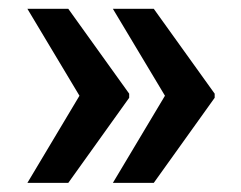

<svg xmlns="http://www.w3.org/2000/svg" viewBox="-20 -471 540 431"><path d="M159.7 -258.3 270 -257.8V-251.5L133.3 -60.5H41.5ZM133.3 -451.2 270 -260.7V-254.4L159.7 -253.9L41.5 -451.2ZM351.6 -258.3 461.9 -257.8V-251.5L325.2 -60.5H233.4ZM325.2 -451.2 461.9 -260.7V-254.4L351.6 -253.9L233.4 -451.2Z"/></svg>

Font: Heebo
Style: Bold
Weight: 700
Designer: Oded Ezer
Foundry: Ezer Type House
Version: Version 3.100